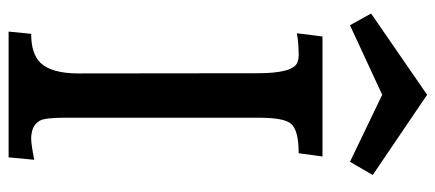

<svg xmlns="http://www.w3.org/2000/svg" viewBox="-310 -726 1036 457"><g transform="rotate(90 208.5 -498.0)"><path d="M360.8 -61 355 0H55.7L61 -53.7Q108.9 -53.7 130.4 -76.2Q155.3 -103 155.3 -166.5L154.8 -592.8Q154.8 -675.8 129.9 -687Q122.1 -690.4 111.8 -690.4Q83 -690.4 59.6 -686L67.4 -747.1H353L345.2 -690.4Q290 -690.4 274.9 -671.9Q260.7 -655.3 260.7 -596.2V-132.3Q260.7 -85.4 268.1 -73.7Q275.4 -62 286.4 -57.9Q297.4 -53.7 310.8 -53.7Q324.2 -53.7 360.8 -61ZM12.7 -862.8 206.1 -996.1 397 -866.7 365.7 -812.5 206.1 -889.2Q206.1 -889.2 40.5 -812.5Z"/></g></svg>

Font: HeadlandOne
Style: Regular
Weight: 400
Designer: Gary Lonergan
Foundry: Sorkin Type Co.
Version: Version 1.002